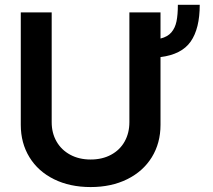

<svg xmlns="http://www.w3.org/2000/svg" viewBox="-20 -758 875 789"><path d="M639.6 -523.4V-245.1Q639.6 -169.9 603.8 -111.8Q567.9 -53.7 502.7 -21.5Q437.5 10.7 352.5 10.7Q267.1 10.7 201.9 -21.5Q136.7 -53.7 101.1 -111.8Q65.4 -169.9 65.4 -245.1V-707H192.4V-255.9Q192.4 -211.4 212.2 -176.8Q231.9 -142.1 268.3 -122.3Q304.7 -102.5 352.5 -102.5Q400.4 -102.5 436.5 -122.1Q472.7 -141.6 492.2 -176.5Q511.7 -211.4 511.7 -255.9V-707H639.6V-599.6Q668.9 -606.9 684.3 -625Q699.7 -643.1 705.3 -670.2Q710.9 -697.3 710.9 -738.3H800.8Q800.8 -640.6 763.7 -587.4Q726.6 -534.2 639.6 -523.4Z"/></svg>

Font: Pretendard Std SemiBold
Style: Regular
Weight: 600
Designer: Base glyphs from Inter by Rasmus Andersson; Hangeul glyphs from Noto Sans CJK(Source Han Sans) by Jang Soo-young and Kan
Foundry: Kil Hyung-jin
Version: Version 1.309